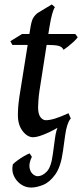

<svg xmlns="http://www.w3.org/2000/svg" viewBox="-20 -594 368 859"><path d="M37.6 141.1Q44.4 133.8 58.1 123.8Q71.8 113.8 86.7 105Q101.6 96.2 112.3 92.3Q113.8 95.2 117.2 99.4Q120.6 103.5 122.6 107.4Q108.9 136.2 112.1 155.5Q115.2 174.8 126.5 184.6Q137.7 194.3 148.4 194.3Q169.4 194.3 189.2 173.8Q209 153.3 216.3 96.2L226.1 24.4Q228 7.8 232.7 -9.3Q237.3 -26.4 246.6 -43Q258.8 -47.4 273.9 -57.6Q289.1 -67.9 295.4 -62.5Q278.8 -42 271.5 11.2L261.7 82Q252.4 151.4 227.5 186.3Q202.6 221.2 172.9 233.2Q143.1 245.1 119.6 245.1Q94.2 245.1 73.2 230.5Q52.2 215.8 41.7 192.1Q31.2 168.5 37.6 141.1ZM327.6 -427.2Q321.3 -418 308.3 -406.2Q295.4 -394.5 282.7 -384.5Q270 -374.5 264.2 -371.1Q258.3 -384.8 241.7 -388.9Q225.1 -393.1 190.4 -393.1H35.2L26.4 -409.7L78.6 -441.9H316.9ZM296.9 -63.5Q247.1 -24.4 199.5 -2.2Q151.9 20 128.4 20Q102.5 20 81.3 -7.6Q60.1 -35.2 60.1 -78.1Q60.1 -96.7 61.5 -116Q63 -135.3 66.9 -162.1L114.3 -459Q120.1 -499 127.7 -512.2Q135.3 -525.4 147.9 -535.6L211.9 -574.2L225.6 -562Q225.6 -562 222.2 -555.9Q218.8 -549.8 213.1 -530.3Q207.5 -510.7 200.7 -470.2L156.2 -185.1Q153.3 -166 151.9 -145Q150.4 -124 150.4 -114.3Q150.4 -84 160.9 -70.1Q171.4 -56.2 185.1 -56.2Q202.1 -56.2 226.1 -63.5Q250 -70.8 286.6 -87.4Z"/></svg>

Font: Gentium Book Plus
Style: Italic
Weight: 400
Italic angle: -8°
Designer: Victor Gaultney, Annie Olsen, Iska Routamaa, Becca Hirsbrunner
Foundry: SIL International
Version: Version 6.101